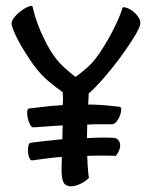

<svg xmlns="http://www.w3.org/2000/svg" viewBox="-20 -616 516 665"><path d="M404.3 -588.9Q405.3 -592.8 417 -589.4Q428.7 -585.9 441.4 -576.2Q454.1 -566.4 461.9 -552.2Q469.7 -538.1 462.9 -522.5Q457 -506.8 438 -477.1Q418.9 -447.3 393.6 -413.1Q368.2 -378.9 339.8 -346.2Q311.5 -313.5 287.1 -292Q287.1 -283.2 286.6 -273.4Q286.1 -263.7 285.2 -253.9Q304.7 -253.9 323.2 -252.9Q339.8 -252 358.9 -250Q377.9 -248 394.5 -246.1Q400.4 -245.1 399.9 -235.4Q399.4 -225.6 395 -214.4Q390.6 -203.1 383.3 -194.3Q376 -185.5 367.2 -185.5H311.5Q296.9 -185.5 282.2 -184.6Q282.2 -171.9 281.7 -160.2Q281.2 -148.4 281.2 -137.7Q320.3 -139.6 338.9 -139.6Q357.4 -139.6 372.1 -138.7Q380.9 -138.7 387.2 -133.3Q393.6 -127.9 395.5 -119.1Q397.5 -110.4 394 -99.1Q390.6 -87.9 380.9 -76.2Q365.2 -77.1 348.1 -77.1Q331.1 -77.1 316.4 -77.1Q298.8 -77.1 282.2 -76.2Q282.2 -61.5 283.2 -47.9Q284.2 -36.1 285.2 -23.4Q286.1 -10.7 288.1 0Q277.3 10.7 266.6 16.6Q255.9 22.5 247.1 25.4Q236.3 29.3 227.5 29.3Q204.1 29.3 198.2 11.7Q192.4 -5.9 193.4 -38.1Q193.4 -43 193.8 -51.8Q194.3 -60.5 194.3 -72.3Q175.8 -71.3 158.2 -69.3Q142.6 -67.4 124.5 -64.9Q106.4 -62.5 91.8 -60.5Q85.9 -59.6 82 -68.4Q78.1 -77.1 77.1 -88.4Q76.2 -99.6 78.1 -109.9Q80.1 -120.1 85 -121.1Q102.5 -124 122.1 -126Q141.6 -127.9 158.2 -129.9Q176.8 -131.8 196.3 -133.8Q196.3 -145.5 196.3 -157.7Q196.3 -169.9 197.3 -181.6Q180.7 -180.7 163.1 -179.7Q148.4 -178.7 130.4 -177.2Q112.3 -175.8 95.7 -174.8Q88.9 -174.8 84 -184.6Q79.1 -194.3 76.2 -206.5Q73.2 -218.8 74.2 -229Q75.2 -239.3 80.1 -240.2Q96.7 -242.2 117.7 -244.6Q138.7 -247.1 156.2 -249Q176.8 -251 197.3 -252Q199.2 -276.4 197.3 -296.9Q175.8 -311.5 148.9 -334Q122.1 -356.4 98.6 -387.7Q83 -409.2 68.4 -432.6Q55.7 -452.1 42.5 -477.1Q29.3 -502 21.5 -525.4Q16.6 -538.1 26.9 -552.2Q37.1 -566.4 51.3 -577.1Q65.4 -587.9 78.6 -593.3Q91.8 -598.6 92.8 -592.8Q99.6 -562.5 109.9 -534.7Q120.1 -506.8 130.9 -485.4Q142.6 -460 156.2 -438.5Q174.8 -408.2 198.2 -386.2Q221.7 -364.3 241.2 -349.6Q257.8 -360.4 284.7 -384.3Q311.5 -408.2 340.8 -457Q355.5 -480.5 368.2 -504.9Q378.9 -525.4 389.2 -548.3Q399.4 -571.3 404.3 -588.9Z"/></svg>

Font: Rancho
Style: Regular
Weight: 400
Designer: Font Diner, Inc
Foundry: Font Diner, Inc
Version: Version 1.000